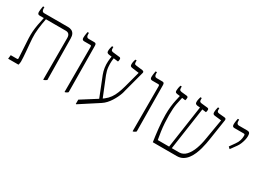

<svg xmlns="http://www.w3.org/2000/svg" viewBox="-26 -1286 2686 1979"><g transform="rotate(30 1316.5 -296.0)"><path d="M455 6V-489Q455 -518 442 -532.5Q429 -547 404 -547H93Q79 -547 73 -554.5Q67 -562 67 -579Q67 -589 69.5 -607Q72 -625 76 -647H92V-630Q92 -611 99.5 -601.5Q107 -592 120 -592H405Q431 -592 449.5 -582.5Q468 -573 478 -553.5Q488 -534 488 -503L494 -12Q488 -7 480 -2.5Q472 2 463 6ZM34 0 39 -45H113Q121 -45 123.5 -49Q126 -53 125 -61L112 -287Q110 -330 113 -370.5Q116 -411 124 -454.5Q132 -498 143 -546V-557H168V-547Q162 -516 157 -484.5Q152 -453 148.5 -422Q145 -391 144 -361.5Q143 -332 145 -305Q147 -271 150.5 -233.5Q154 -196 157 -160Q160 -124 162 -93Q164 -62 164 -41Q164 -29 162 -20Q160 -11 157 0Z M709 6V-528Q709 -539 706 -543Q703 -547 694 -547H623Q610 -547 603.5 -554Q597 -561 597 -576Q597 -588 598.5 -600.5Q600 -613 602 -625Q604 -637 606 -647H622V-631Q622 -611 629 -601.5Q636 -592 650 -592H717Q731 -592 736.5 -585Q742 -578 742 -563L747 -13Q742 -7 734 -2.5Q726 2 716 6Z M871 55V4L1059 -115Q1103 -142 1130.5 -170.5Q1158 -199 1175.5 -233Q1193 -267 1207 -309.5Q1221 -352 1235 -408L1272 -546L1191 -557Q1176 -559 1169.5 -565Q1163 -571 1163 -588Q1163 -603 1166.5 -619.5Q1170 -636 1174 -647H1190V-637Q1190 -617 1193.5 -609Q1197 -601 1214 -599L1290 -590Q1299 -588 1305 -583.5Q1311 -579 1309 -568L1242 -316Q1239 -299 1231 -276Q1223 -253 1210.5 -227.5Q1198 -202 1181.5 -176Q1165 -150 1144 -127Q1123 -104 1097 -87L878 55ZM1060 -95 962 -342Q948 -379 942.5 -416.5Q937 -454 939.5 -491.5Q942 -529 949 -564L976 -562Q973 -545 970.5 -513.5Q968 -482 971.5 -442Q975 -402 992 -358L1092 -111ZM1029 -541 912 -556Q897 -559 891.5 -565.5Q886 -572 886 -586Q886 -601 889 -615Q892 -629 897 -647H913V-632Q913 -613 918.5 -606.5Q924 -600 939 -598L1018 -589Q1027 -588 1030.5 -583Q1034 -578 1034 -569Q1034 -562 1033 -556Q1032 -550 1029 -541Z M1519 6V-528Q1519 -539 1516 -543Q1513 -547 1504 -547H1433Q1420 -547 1413.5 -554Q1407 -561 1407 -576Q1407 -588 1408.5 -600.5Q1410 -613 1412 -625Q1414 -637 1416 -647H1432V-631Q1432 -611 1439 -601.5Q1446 -592 1460 -592H1527Q1541 -592 1546.5 -585Q1552 -578 1552 -563L1557 -13Q1552 -7 1544 -2.5Q1536 2 1526 6Z M1756 0Q1751 -32 1746 -71Q1741 -110 1736.5 -152Q1732 -194 1729.5 -235Q1727 -276 1727 -311Q1727 -364 1732 -408.5Q1737 -453 1745 -489.5Q1753 -526 1759 -552L1726 -556Q1717 -557 1711 -560Q1705 -563 1702.5 -569Q1700 -575 1700 -585Q1700 -600 1703 -614.5Q1706 -629 1711 -647H1727V-632Q1727 -612 1732.5 -606Q1738 -600 1753 -597L1819 -590Q1829 -588 1832 -583.5Q1835 -579 1835 -573Q1835 -564 1833.5 -556Q1832 -548 1829 -542L1789 -547Q1781 -516 1771 -463Q1761 -410 1761 -327Q1761 -285 1764 -235Q1767 -185 1774 -136Q1781 -87 1789 -45H1924L1998 -553L1964 -556Q1950 -559 1944 -565Q1938 -571 1938 -586Q1938 -601 1941 -615Q1944 -629 1949 -647H1965V-632Q1965 -613 1970.5 -606.5Q1976 -600 1991 -598L2065 -590Q2075 -588 2078 -583.5Q2081 -579 2081 -573Q2081 -564 2079.5 -556Q2078 -548 2075 -542L2029 -548L1956 -45H2044Q2067 -45 2087.5 -55Q2108 -65 2124.5 -83Q2141 -101 2155.5 -126Q2170 -151 2180.5 -180Q2191 -209 2199 -241Q2207 -273 2212 -306L2253 -547L2173 -556Q2159 -558 2153.5 -564.5Q2148 -571 2148 -586Q2148 -600 2150.5 -613.5Q2153 -627 2158 -647H2174V-632Q2174 -615 2178.5 -607.5Q2183 -600 2199 -598L2272 -591Q2277 -590 2280.5 -587.5Q2284 -585 2285.5 -580.5Q2287 -576 2287 -569L2248 -314Q2245 -295 2239.5 -265.5Q2234 -236 2224.5 -200.5Q2215 -165 2200 -129.5Q2185 -94 2163 -64.5Q2141 -35 2111 -17.5Q2081 0 2041 0Z M2477 -334 2456 -354 2500 -416Q2521 -445 2529 -472Q2537 -499 2537 -526Q2537 -537 2534.5 -542Q2532 -547 2522 -547H2411Q2397 -547 2391 -554.5Q2385 -562 2385 -579Q2385 -586 2386 -596.5Q2387 -607 2389 -619.5Q2391 -632 2394 -647H2410V-630Q2410 -611 2417.5 -601.5Q2425 -592 2438 -592H2538Q2557 -592 2565.5 -582Q2574 -572 2574 -545Q2574 -522 2568 -497.5Q2562 -473 2552.5 -449.5Q2543 -426 2529 -406Z"/></g></svg>

Font: Noto Serif Hebrew ExtraLight
Style: Regular
Weight: 250
Version: Version 2.003